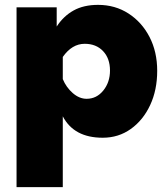

<svg xmlns="http://www.w3.org/2000/svg" viewBox="-20 -556 687 789"><path d="M402 10Q284 10 238 -78V213H48V-526H213V-447Q241 -490 282.5 -513Q324 -536 383 -536Q453 -536 508 -500.5Q563 -465 594.5 -404Q626 -343 626 -265Q626 -186 597 -124Q568 -62 517.5 -26Q467 10 402 10ZM336 -150Q377 -150 404.5 -184Q432 -218 432 -266Q432 -316 403.5 -346Q375 -376 328 -376Q276 -376 238 -322V-231Q252 -197 279 -173.5Q306 -150 336 -150Z"/></svg>

Font: Raleway Black
Style: Regular
Weight: 900
Designer: Matt McInerney, Pablo Impallari, Rodrigo Fuenzalida
Foundry: Matt McInerney, Pablo Impallari, Rodrigo Fuenzalida
Version: Version 4.026